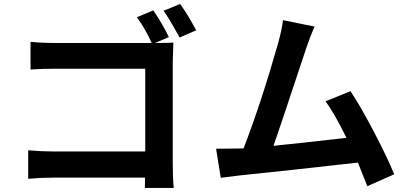

<svg xmlns="http://www.w3.org/2000/svg" viewBox="-20 -887 2040 961"><path d="M844.7 -582V-64.5Q844.7 2.9 849.6 53.7H705.1Q706.1 38.1 706.1 2H249Q187.5 2 121.1 7.8V-134.8Q189.5 -128.9 245.1 -128.9H707V-543H256.8Q189.5 -543 132.8 -539.1V-677.7Q189.5 -671.9 256.8 -671.9H739.3Q708 -742.2 665 -800.8L747.1 -835Q792 -770.5 825.2 -701.2L755.9 -671.9H760.7Q814.5 -671.9 847.7 -673.8Q844.7 -603.5 844.7 -582ZM798.8 -833 881.8 -867.2Q923.8 -807.6 961.9 -735.4L878.9 -699.2Q823.2 -800.8 798.8 -833Z M1953.1 -14.6 1818.4 44.9Q1803.7 5.9 1771.5 -73.2Q1408.2 -32.2 1178.7 -8.8Q1165 -6.8 1132.3 -2.9Q1099.6 1 1085 2.9L1061.5 -142.6Q1138.7 -142.6 1171.9 -143.6L1199.2 -144.5Q1287.1 -372.1 1372.1 -670.9Q1391.6 -742.2 1396.5 -786.1L1554.7 -753.9Q1532.2 -704.1 1511.7 -642.6Q1374 -226.6 1348.6 -157.2Q1470.7 -168.9 1713.9 -197.3Q1653.3 -321.3 1609.4 -379.9L1734.4 -430.7Q1787.1 -350.6 1852.5 -225.6Q1918 -100.6 1953.1 -14.6Z"/></svg>

Font: Gen Shin Gothic Bold
Style: Bold
Weight: 700
Designer: [Source Han Sans]
Ryoko NISHIZUKA  (kana & ideographs); Paul D. Hunt (Latin, Greek & Cyrillic); Wenlong ZHANG  (bopomofo
Version: Version 1.002.20150607